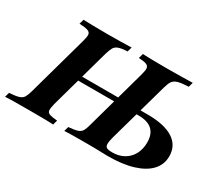

<svg xmlns="http://www.w3.org/2000/svg" viewBox="-129 -803 1182 1035"><g transform="rotate(30 462.0 -285.5)"><path d="M344.4 0 352.4 -29Q391.9 -32.3 409.7 -38.7Q427.4 -45.2 435.1 -59.3Q442.7 -73.4 449.2 -98.4L553.2 -472.6Q561.3 -500.8 559.7 -514.9Q558.1 -529 543.1 -534.7Q528.2 -540.3 496 -541.9L504 -571Q525 -570.2 561.7 -569.4Q598.4 -568.5 649.2 -568.5Q704 -568.5 746 -569.4Q787.9 -570.2 814.5 -571L806.5 -541.9Q762.9 -540.3 741.1 -533.9Q719.4 -527.4 709.7 -513.3Q700 -499.2 692.7 -471.8L587.9 -98.4Q580.6 -70.2 581 -54.8Q581.5 -39.5 591.9 -34.3Q602.4 -29 624.2 -29Q666.9 -29 698 -46.8Q729 -64.5 746 -96.4Q762.9 -128.2 762.9 -169.4Q762.9 -221 734.7 -246.8Q706.5 -272.6 650.8 -272.6H616.1L623.4 -301.6H688.7Q793.5 -301.6 848.4 -266.5Q903.2 -231.5 903.2 -164.5Q903.2 -112.9 869 -76.2Q834.7 -39.5 770.6 -19.8Q706.5 0 615.3 0Q599.2 0 579 -0.8Q558.9 -1.6 534.3 -2Q509.7 -2.4 479 -2.4Q434.7 -2.4 399.2 -2Q363.7 -1.6 344.4 0ZM-24.2 0 -16.1 -29Q23.4 -31.5 42.7 -37.5Q62.1 -43.5 70.6 -57.7Q79 -71.8 86.3 -98.4L190.3 -472.6Q198.4 -500.8 196.8 -514.9Q195.2 -529 179 -534.7Q162.9 -540.3 126.6 -541.9L134.7 -571Q156.5 -570.2 194.8 -569.4Q233.1 -568.5 283.9 -568.5Q331.5 -568.5 370.2 -569.4Q408.9 -570.2 433.9 -571L425.8 -541.9Q388.7 -540.3 370.6 -533.5Q352.4 -526.6 344.8 -512.5Q337.1 -498.4 329 -471.8L225 -98.4Q217.7 -70.2 219 -56Q220.2 -41.9 235.5 -36.7Q250.8 -31.5 283.1 -29L275 0Q253.2 -1.6 215.3 -2Q177.4 -2.4 128.2 -2.4Q76.6 -2.4 37.9 -2Q-0.8 -1.6 -24.2 0ZM230.6 -272.6 238.7 -301.6H545.2L536.3 -272.6Z"/></g></svg>

Font: Playfair 5pt SemiExpanded Light ExtraBold
Style: Italic
Weight: 800
Italic angle: -15.6°
Version: Version 2.001;gftools[0.9.30]